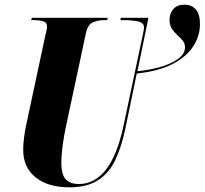

<svg xmlns="http://www.w3.org/2000/svg" viewBox="-20 -790 874 820"><path d="M276 10Q185 10 132 -32.5Q79 -75 79 -151Q79 -174 83 -204Q87 -234 91 -252L173 -636Q177 -653 179 -661.5Q181 -670 181 -676Q181 -694 165 -699Q149 -704 123 -704H113L116 -714H440L438 -704H425Q398 -704 376.5 -694.5Q355 -685 347 -649L262 -251Q260 -242 255 -215.5Q250 -189 246 -156Q242 -123 242 -96Q242 -41 262.5 -22.5Q283 -4 316 -4Q455 -4 508 -255L590 -642Q595 -664 595 -673Q595 -693 569.5 -698.5Q544 -704 504 -704H494L496 -714H614L567 -486Q614 -490 661 -503Q708 -516 739 -537.5Q770 -559 770 -588Q770 -605 760 -617Q750 -629 737 -640.5Q724 -652 714 -667.5Q704 -683 704 -706Q704 -732 720 -751Q736 -770 768 -770Q799 -770 816.5 -749.5Q834 -729 834 -687Q834 -637 805.5 -592.5Q777 -548 717.5 -517Q658 -486 564 -476L515 -239Q499 -163 472.5 -107Q446 -51 399 -20.5Q352 10 276 10Z"/></svg>

Font: Noto Serif Display ExtraCondensed Black
Style: Italic
Weight: 900
Width: 2
Italic angle: -12°
Designer: Monotype Design Team
Foundry: Monotype Imaging Inc.
Version: Version 2.009